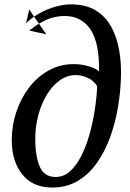

<svg xmlns="http://www.w3.org/2000/svg" viewBox="-20 -851 598 882"><path d="M220 10.5Q130 10.5 82 -50.2Q34 -111 34 -206.5Q34 -274 54.8 -336.5Q75.5 -399 113.5 -448.8Q151.5 -498.5 203.8 -527.5Q256 -556.5 318.5 -556.5Q353 -556.5 385.8 -547Q418.5 -537.5 435 -523.5Q437 -654.5 395.5 -716Q354 -777.5 277 -777.5Q249 -777.5 220.2 -769.8Q191.5 -762 159 -742L192.5 -693.5L114.5 -710.5Q137.5 -729 159 -742L136.5 -774.5Q176 -801.5 221 -816.2Q266 -831 305.5 -831Q374.5 -831 420 -803Q465.5 -775 491.5 -727Q517.5 -679 527.8 -618.5Q538 -558 535.5 -492.5Q533.5 -426.5 521.5 -356Q509.5 -285.5 485.8 -220.2Q462 -155 425.2 -102.8Q388.5 -50.5 337.5 -20Q286.5 10.5 220 10.5ZM114.5 -807.5 136.5 -774.5Q116.5 -760.5 99.5 -744.5ZM236 -38Q272.5 -38 301.8 -64.2Q331 -90.5 353.2 -134.5Q375.5 -178.5 391 -233Q406.5 -287.5 415.2 -345Q424 -402.5 426.5 -455Q410 -481.5 382.5 -493.8Q355 -506 327.5 -506Q288.5 -506 255 -482.2Q221.5 -458.5 196 -417.2Q170.5 -376 156.2 -323Q142 -270 142 -211.5Q142 -135.5 162 -86.8Q182 -38 236 -38Z"/></svg>

Font: Merriweather Text Regular
Style: Italic
Weight: 400
Italic angle: -7.8°
Designer: Eben Sorkin
Foundry: Eben Sorkin
Version: Version 2.100; ttfautohint (v1.7.19-72a1) -l 8 -r 50 -G 200 